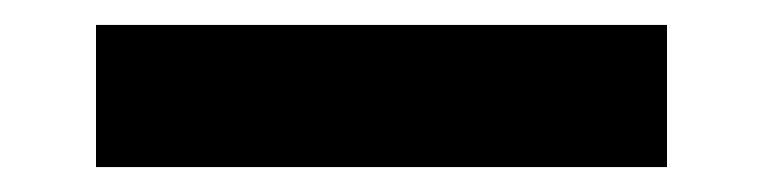

<svg xmlns="http://www.w3.org/2000/svg" viewBox="-20 -427 612 154"><path d="M515 -407H57V-293H515Z"/></svg>

Font: Audiowide
Style: Regular
Weight: 400
Designer: Astigmatic (AOETI)
Foundry: Astigmatic (AOETI)
Version: Version 1.002